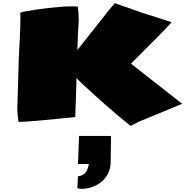

<svg xmlns="http://www.w3.org/2000/svg" viewBox="-20 -748 1179 1201"><path d="M796.9 39.6 712.4 -29.8Q682.1 -55.2 644.8 -88.1Q607.4 -121.1 570.1 -154.5Q532.7 -188 502.9 -216.1Q473.1 -244.1 458.5 -259.8Q458 -230.5 456.8 -190.7Q455.6 -150.9 454.1 -112.8Q452.6 -74.7 451.7 -48.1Q450.7 -21.5 450.7 -17.6V-15.6Q441.4 -14.6 408.7 -11.5Q376 -8.3 331.3 -3.9Q286.6 0.5 239.7 4.9Q192.9 9.3 154.1 12Q115.2 14.6 95.7 14.6Q92.3 -5.9 90.3 -28.1Q88.4 -50.3 88.4 -74.7L97.7 -385.3Q101.6 -463.9 104.7 -527.6Q107.9 -591.3 107.9 -640.6Q107.9 -658.2 106 -668Q115.2 -672.4 142.1 -677.5Q168.9 -682.6 206.1 -688Q243.2 -693.4 283.2 -698Q323.2 -702.6 359.1 -705.3Q395 -708 418.9 -708Q431.2 -708 442.9 -707.8Q454.6 -707.5 466.3 -707.5Q469.7 -687 470.9 -664.6Q472.2 -642.1 472.2 -616.2Q468.8 -565.9 467 -522Q465.3 -478 463.9 -435.1L666.5 -690.9L698.2 -728L870.1 -668L1051.8 -609.9V-610.8Q1052.2 -610.4 1053 -609.9Q1053.7 -609.4 1053.7 -609.4L1051.8 -609.9V-606.4L989.7 -541L799.3 -349.6L1119.6 -98.6L848.6 13.2ZM493.7 433.1Q476.1 433.1 463.9 429.7L467.8 355Q503.4 350.1 517.8 327.6Q532.2 305.2 535.6 277.8H467.8L474.6 102.1H674.3L672.4 262.7Q671.9 309.1 653.8 341.6Q635.7 374 608.2 394.3Q580.6 414.6 550 423.8Q519.5 433.1 493.7 433.1Z"/></svg>

Font: Seymour One
Style: Regular
Weight: 400
Designer: Vernon Adams
Foundry: Vernon Adams
Version: Version 1.100; ttfautohint (v1.8.4.7-5d5b);gftools[0.9.33]